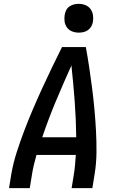

<svg xmlns="http://www.w3.org/2000/svg" viewBox="-20 -980 640 1000"><path d="M27 0 39 -74Q49 -131 67 -187Q85 -243 106 -298.5Q127 -354 150.5 -409Q174 -464 199 -518.5Q224 -573 250 -627Q276 -681 303 -735H427Q437 -681 445 -627Q453 -573 460 -518.5Q467 -464 472 -409Q477 -354 480 -298.5Q483 -243 482.5 -186.5Q482 -130 473 -74L461 0H353L365 -74Q369 -98 371 -123Q373 -148 375 -173H170Q163 -148 157 -123.5Q151 -99 147 -74L135 0ZM200 -265H377Q376 -359 369 -452.5Q362 -546 352 -639Q310 -546 271 -453Q232 -360 200 -265ZM390 -810Q372 -810 355.5 -816.5Q339 -823 329 -836.5Q319 -850 316.5 -867.5Q314 -885 317 -903Q319 -916 325 -927.5Q331 -939 342 -946.5Q353 -954 365.5 -957Q378 -960 390 -960Q408 -960 424.5 -953.5Q441 -947 451 -933.5Q461 -920 464 -902.5Q467 -885 464 -867Q462 -854 455.5 -842.5Q449 -831 438.5 -823.5Q428 -816 415.5 -813Q403 -810 390 -810Z"/></svg>

Font: Iosevka Curly SmBdExObl
Style: Regular
Weight: 600
Width: 7
Italic angle: -9°
Monospace: yes
Designer: Belleve Invis
Foundry: Belleve Invis
Version: Version 11.1.0; ttfautohint (v1.8.3)